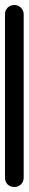

<svg xmlns="http://www.w3.org/2000/svg" viewBox="-20 -750 115 770"><path d="M0 -38H75V-693H0ZM38 -75Q21 -75 10.5 -64Q0 -53 0 -38Q0 -21 10.5 -10.5Q21 0 38 0Q53 0 64 -10.5Q75 -21 75 -38Q75 -53 64 -64Q53 -75 38 -75ZM38 -730Q21 -730 10.5 -719Q0 -708 0 -693Q0 -676 10.5 -665.5Q21 -655 38 -655Q53 -655 64 -665.5Q75 -676 75 -693Q75 -708 64 -719Q53 -730 38 -730Z"/></svg>

Font: Wavefont Medium
Style: Regular
Weight: 500
Version: Version 3.004;gftools[0.9.33]